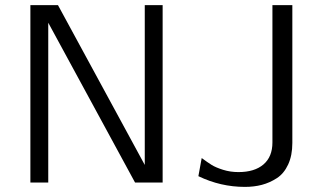

<svg xmlns="http://www.w3.org/2000/svg" viewBox="-20 -715 1243 752"><path d="M757 -25 770 -96Q793 -79 809 -69Q825 -59 853.5 -50Q882 -41 914 -41Q977 -41 1012 -71Q1047 -101 1047 -157V-695H1125V-155Q1125 -106 1108.5 -70.5Q1092 -35 1064 -17Q1036 1 1005.5 9Q975 17 939 17Q844 17 757 -25ZM99 0V-695H207L547 -69V-695H617V0H509L169 -626V0Z"/></svg>

Font: Coval
Style: ExtraLight
Weight: 250
Foundry: Context Ltd
Version: Version 001.000